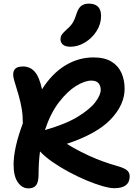

<svg xmlns="http://www.w3.org/2000/svg" viewBox="-20 -1027 762 1060"><path d="M137 13Q102 13 78.5 -20.5Q55 -54 55 -118Q55 -163 67.5 -219.5Q80 -276 106 -346Q106 -390 100 -426Q94 -462 83.5 -499Q73 -536 59 -581Q47 -618 58 -639Q69 -660 107 -660Q146 -660 171.5 -631.5Q197 -603 212 -534Q267 -621 340 -665.5Q413 -710 496 -710Q557 -710 595 -687Q633 -664 650.5 -624.5Q668 -585 668 -537Q668 -449 591.5 -368.5Q515 -288 349 -233Q404 -198 474.5 -166Q545 -134 622 -112Q666 -100 681 -87Q696 -74 696 -54Q696 12 611 12Q586 12 546 0.5Q506 -11 458 -31Q410 -51 361.5 -77Q313 -103 271 -132Q229 -161 201 -191Q197 -162 195 -131Q193 -100 193 -66Q193 -22 179.5 -4.5Q166 13 137 13ZM484 -582Q448 -582 400 -552.5Q352 -523 305.5 -462.5Q259 -402 228 -309Q344 -342 411 -383.5Q478 -425 507 -464Q536 -503 536 -531Q536 -553 524 -567.5Q512 -582 484 -582ZM369 -769Q341 -769 327.5 -780.5Q314 -792 314 -810Q314 -826 323 -838Q332 -850 349 -865Q373 -886 383.5 -904.5Q394 -923 403 -953Q414 -985 430.5 -996Q447 -1007 470 -1007Q538 -1007 538 -939Q538 -894 513 -855Q488 -816 449 -792.5Q410 -769 369 -769Z"/></svg>

Font: Shantell Sans Normal
Style: Regular
Weight: 600
Designer: Stephen Nixon, Anya Danilova, Shantell Martin
Foundry: Arrow Type
Version: Version 1.009;[a7da0bfa3]